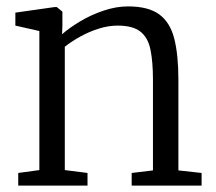

<svg xmlns="http://www.w3.org/2000/svg" viewBox="-20 -580 675 600"><path d="M103 -48.5V-483L28 -500V-540.5L151 -558H157.5L175 -543.5V-500L174 -473Q195.5 -492 229.2 -512.5Q263 -533 302.8 -546.5Q342.5 -560 380 -560Q444 -560 478 -534.8Q512 -509.5 524.8 -458.5Q537.5 -407.5 537.5 -330V-47.5L610 -39.5V0H391.5V-39.5L458 -47.5V-330.5Q458 -387 450.2 -424.8Q442.5 -462.5 418.8 -481.2Q395 -500 348 -500Q318.5 -500 288.5 -490.5Q258.5 -481 231 -465.8Q203.5 -450.5 182.5 -434V-48.5L253.5 -39.5V0H37V-39.5Z"/></svg>

Font: Merriweather 36pt Light
Style: Regular
Weight: 300
Designer: Eben Sorkin
Foundry: Eben Sorkin
Version: Version 2.100